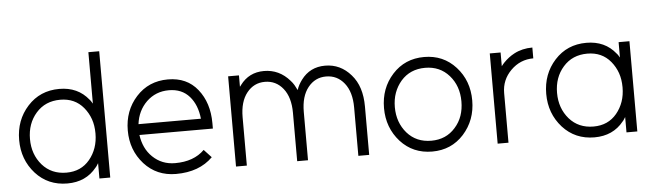

<svg xmlns="http://www.w3.org/2000/svg" viewBox="-46 -874 3615 1060"><g transform="rotate(-5 1761.5 -344.0)"><path d="M290 -452Q207 -452 156 -394Q105 -336 105 -250Q105 -165 156 -106Q207 -48 290 -48Q371 -48 419 -106Q443 -135 455.5 -171Q468 -207 468 -250Q468 -294 455.5 -329.5Q443 -365 419 -394Q371 -452 290 -452ZM290 -512Q393 -512 452 -438Q457 -433 460.5 -427Q464 -421 468 -415V-700H528V0H468V-85Q464 -79 460.5 -73Q457 -67 452 -62Q393 12 290 12Q183 12 114 -64Q45 -141 45 -250Q45 -360 114 -436Q183 -512 290 -512Z M1116 -220V-250Q1116 -363 1056 -438Q997 -512 892 -512Q785 -512 716 -436Q647 -360 647 -250Q647 -141 716 -64Q785 12 892 12Q1021 12 1096 -63L1055 -107Q996 -48 892 -48Q819 -48 768 -97Q743 -121 728.5 -152Q714 -183 709 -220ZM892 -452Q964 -452 1006 -404Q1047 -357 1055 -280H709Q718 -354 768 -403Q819 -452 892 -452Z M1963 0V-268Q1963 -324 1949 -368Q1935 -412 1906 -445Q1848 -512 1763 -512Q1679 -512 1630 -446Q1621 -434 1613.5 -420.5Q1606 -407 1601 -391Q1594 -406 1586 -419.5Q1578 -433 1567 -445Q1509 -512 1424 -512Q1341 -512 1292 -446Q1291 -444 1289 -441.5Q1287 -439 1285 -437V-500H1225V0H1285V-268Q1285 -354 1324 -403Q1363 -452 1424 -452Q1486 -452 1525 -403Q1564 -354 1564 -268V0H1624V-268Q1624 -354 1663 -403Q1702 -452 1763 -452Q1825 -452 1864 -403Q1903 -354 1903 -268V0Z M2312 -452Q2394 -452 2445 -394Q2496 -336 2496 -250Q2496 -207 2483.5 -171Q2471 -135 2445 -106Q2394 -48 2312 -48Q2229 -48 2178 -106Q2127 -165 2127 -250Q2127 -293 2140 -329Q2153 -365 2178 -394Q2229 -452 2312 -452ZM2312 -512Q2205 -512 2136 -436Q2067 -360 2067 -250Q2067 -141 2136 -64Q2205 12 2312 12Q2418 12 2487 -64Q2556 -141 2556 -250Q2556 -360 2487 -436Q2418 -512 2312 -512Z M2675 -500V0H2735V-275Q2735 -348 2787 -400Q2839 -452 2912 -452V-512Q2855 -512 2810 -488Q2778 -471 2751 -443Q2747 -439 2743 -434Q2739 -429 2735 -424V-500Z M3389 -500V-415Q3385 -421 3381.5 -427Q3378 -433 3373 -438Q3314 -512 3211 -512Q3104 -512 3035 -436Q2966 -360 2966 -250Q2966 -141 3035 -64Q3104 12 3211 12Q3314 12 3373 -62Q3378 -67 3381.5 -73Q3385 -79 3389 -85V0H3449V-500ZM3211 -452Q3292 -452 3340 -394Q3364 -365 3376.5 -329.5Q3389 -294 3389 -250Q3389 -207 3376.5 -171Q3364 -135 3340 -106Q3292 -48 3211 -48Q3128 -48 3077 -106Q3026 -165 3026 -250Q3026 -336 3077 -394Q3128 -452 3211 -452Z"/></g></svg>

Font: Unageo
Style: Light
Weight: 300
Designer: Richard Sepsi
Foundry: Richard Sepsi
Version: Version 2.000